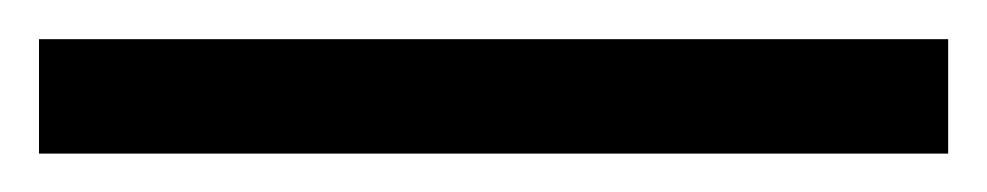

<svg xmlns="http://www.w3.org/2000/svg" viewBox="-25 -839 509 99"><path d="M463.9 -759.8H-4.9V-818.8H463.9Z"/></svg>

Font: Droid Serif
Style: Bold Italic
Weight: 700
Italic angle: -12°
Designer: Monotype Design team
Foundry: Monotype Imaging Inc.
Version: Version 1.03